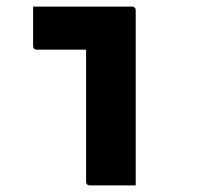

<svg xmlns="http://www.w3.org/2000/svg" viewBox="-20 -560 640 580"><path d="M240 -11Q240 -35 240 -74.5Q240 -114 240 -162Q240 -210 240 -257.5Q240 -305 240 -345.5Q240 -386 240 -410H220Q195 -410 181 -410Q167 -410 155.5 -410Q144 -410 130 -410Q116 -410 91 -410Q86 -410 83 -413Q80 -416 80 -421Q80 -451 80 -480.5Q80 -510 80 -540Q116 -540 145.5 -540Q175 -540 202 -540Q229 -540 256.5 -540Q284 -540 313.5 -540Q343 -540 379 -540Q383 -540 385 -538.5Q387 -537 388.5 -535Q390 -533 390 -529Q390 -483 390 -427.5Q390 -372 390 -314Q390 -256 390 -201Q390 -146 390 -99Q390 -83 390 -66.5Q390 -50 390 -33.5Q390 -17 390 0Q353 0 321 0Q289 0 251 0Q246 0 243 -3Q240 -6 240 -11Z"/></svg>

Font: Recursive Monospace ExtraBold
Style: Regular
Weight: 800
Version: Version 1.047